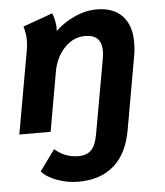

<svg xmlns="http://www.w3.org/2000/svg" viewBox="-52 -541 693 806"><g transform="rotate(-5 295.0 -138.0)"><path d="M92 162 156 74Q200 112 255 112Q291 112 310 92.5Q329 73 337 27L393 -287Q396 -305 396 -320Q396 -388 327 -388Q277 -388 240 -349Q203 -310 192 -250L148 0H16L78 -349Q82 -370 82 -393Q82 -419 73 -450L198 -495Q203 -483 207 -465Q211 -447 211 -432Q211 -423 210 -419Q244 -452 291 -473.5Q338 -495 385 -495Q455 -495 492.5 -455.5Q530 -416 530 -345Q530 -313 525 -287L471 19Q454 118 397 168.5Q340 219 246 219Q201 219 157 203Q113 187 92 162Z"/></g></svg>

Font: Niramit
Style: Bold Italic
Weight: 700
Italic angle: -10°
Designer: Katatrad Aksorn Co.,Ltd.
Foundry: Cadson Demak Co.,Ltd.
Version: Version 1.001; ttfautohint (v1.6)